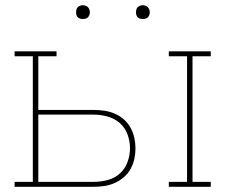

<svg xmlns="http://www.w3.org/2000/svg" viewBox="-20 -717 865 737"><path d="M628 0V-19H698V-501H628V-520H789V-501H719V-19H789V0ZM36 0V-19H106V-501H36V-520H197V-501H127V-295H340Q360 -295 380.5 -292Q401 -289 420 -281Q439 -273 455 -259Q471 -245 481 -227Q491 -209 495.5 -188.5Q500 -168 500 -148Q500 -127 495.5 -106.5Q491 -86 481 -68Q471 -50 455 -36.5Q439 -23 420 -14.5Q401 -6 380.5 -3Q360 0 340 0ZM340 -19Q367 -19 393.5 -26Q420 -33 440 -51Q460 -69 469.5 -95Q479 -121 479 -148Q479 -175 469.5 -201Q460 -227 440 -244.5Q420 -262 393.5 -269.5Q367 -277 340 -277H127V-19ZM528 -644Q523 -644 517.5 -645.5Q512 -647 508.5 -650.5Q505 -654 503.5 -659.5Q502 -665 502 -670Q502 -675 503.5 -680.5Q505 -686 508.5 -689.5Q512 -693 517.5 -695Q523 -697 528 -697Q533 -697 538.5 -695Q544 -693 547.5 -689.5Q551 -686 553 -680.5Q555 -675 555 -670Q555 -665 553 -659.5Q551 -654 547.5 -650.5Q544 -647 538.5 -645.5Q533 -644 528 -644ZM298 -644Q293 -644 287.5 -645.5Q282 -647 278.5 -650.5Q275 -654 273.5 -659.5Q272 -665 272 -670Q272 -675 273.5 -680.5Q275 -686 278.5 -689.5Q282 -693 287.5 -695Q293 -697 298 -697Q303 -697 308.5 -695Q314 -693 317.5 -689.5Q321 -686 323 -680.5Q325 -675 325 -670Q325 -665 323 -659.5Q321 -654 317.5 -650.5Q314 -647 308.5 -645.5Q303 -644 298 -644Z"/></svg>

Font: Iosevka Etoile Thin
Style: Regular
Weight: 100
Designer: Belleve Invis
Foundry: Belleve Invis
Version: Version 22.1.2; ttfautohint (v1.8.4)